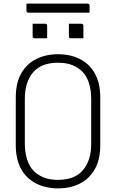

<svg xmlns="http://www.w3.org/2000/svg" viewBox="-20 -1019 640 1059"><path d="M300 -720Q367 -720 419.5 -694Q472 -668 502.5 -615Q533 -562 533 -481V-219Q533 -138 502.5 -85Q472 -32 419.5 -6Q367 20 300 20Q234 20 181 -6Q128 -32 97.5 -85Q67 -138 67 -219V-481Q67 -562 97.5 -615Q128 -668 181 -694Q234 -720 300 -720ZM117 -224Q117 -179 129.5 -139.5Q142 -100 168 -74Q190 -53 221.5 -40Q253 -27 300 -27Q393 -27 438 -81Q483 -135 483 -224V-476Q483 -521 470.5 -561Q458 -601 432 -626Q410 -647 378.5 -660Q347 -673 300 -673Q207 -673 162 -619Q117 -565 117 -476ZM160 -888H229Q240 -888 240 -877V-808H171Q160 -808 160 -819ZM360 -888H429Q440 -888 440 -877V-808H371Q360 -808 360 -819ZM126 -999H463Q474 -999 474 -988V-949H137Q126 -949 126 -960Z"/></svg>

Font: Recursive Mn Lnr St Lt
Style: Regular
Weight: 300
Monospace: yes
Version: Version 1.079;hotconv 1.0.112;makeotfexe 2.5.65598; ttfautoh